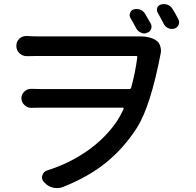

<svg xmlns="http://www.w3.org/2000/svg" viewBox="-20 -874 978 958"><path d="M732.4 -755.9Q739.3 -742.2 733.4 -728Q727.5 -713.9 711.9 -710Q706.1 -707 699.2 -707Q690.4 -707 681.6 -711.9Q667 -718.8 659.2 -733.4Q646.5 -757.8 630.9 -784.2Q624 -795.9 628.9 -809.6Q633.8 -823.2 647.5 -827.1Q654.3 -829.1 662.1 -829.1Q670.9 -829.1 678.7 -826.2Q694.3 -820.3 703.1 -806.6Q718.8 -780.3 732.4 -755.9ZM168.9 -692.4H643.6Q659.2 -692.4 670.9 -692.4Q676.8 -692.4 681.6 -692.4Q727.5 -692.4 756.8 -673.8Q773.4 -664.1 779.3 -644.5Q783.2 -632.8 783.2 -621.1Q783.2 -613.3 781.2 -604.5Q730.5 -341.8 663.1 -236.3Q598.6 -135.7 510.7 -64Q422.9 7.8 294.9 58.6Q280.3 64.5 264.6 64.5Q254.9 64.5 245.1 62.5Q219.7 56.6 202.1 37.1L199.2 34.2Q189.5 23.4 189.5 11.7Q189.5 6.8 191.4 1Q196.3 -17.6 214.8 -23.4Q326.2 -58.6 416 -121.6Q505.9 -184.6 563.5 -269.5Q582 -297.9 596.7 -330.1Q597.7 -333 596.2 -335Q594.7 -336.9 591.8 -336.9H183.6Q158.2 -336.9 137.7 -335.9Q136.7 -335.9 135.7 -335.9Q116.2 -335.9 102.5 -349.6Q86.9 -363.3 86.9 -383.8Q86.9 -404.3 102.5 -418Q116.2 -430.7 135.7 -430.7Q136.7 -430.7 137.7 -430.7Q161.1 -429.7 180.7 -429.7H625Q632.8 -429.7 634.8 -437.5Q655.3 -512.7 665 -587.9Q666 -594.7 659.2 -594.7H168.9Q143.6 -594.7 115.2 -593.8Q114.3 -593.8 113.3 -593.8Q92.8 -593.8 77.1 -608.4Q61.5 -623 61.5 -644.5Q61.5 -667 77.1 -681.6Q91.8 -694.3 110.4 -694.3Q113.3 -694.3 115.2 -694.3Q145.5 -692.4 168.9 -692.4ZM767.6 -809.6Q762.7 -816.4 762.7 -824.2Q762.7 -829.1 764.6 -835Q769.5 -847.7 783.2 -851.6Q791 -853.5 797.9 -853.5Q806.6 -853.5 815.4 -850.6Q831.1 -844.7 839.8 -831.1Q855.5 -806.6 870.1 -777.3Q874 -770.5 874 -762.7Q874 -756.8 871.1 -750Q865.2 -736.3 850.6 -731.4Q843.8 -729.5 836.9 -729.5Q828.1 -729.5 819.3 -733.4Q804.7 -740.2 796.9 -754.9Q783.2 -782.2 767.6 -809.6Z"/></svg>

Font: Gen Jyuu Gothic P Medium
Style: Regular
Weight: 500
Designer: [Source Han Sans]
Ryoko NISHIZUKA  (kana & ideographs); Paul D. Hunt (Latin, Greek & Cyrillic); Wenlong ZHANG  (bopomofo
Version: Version 1.002.20150607